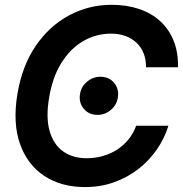

<svg xmlns="http://www.w3.org/2000/svg" viewBox="-20 -757 750 787"><path d="M328.6 9.8Q231 9.8 161.6 -35.9Q92.3 -81.5 62 -167Q31.7 -252.4 51.3 -371.6Q70.8 -487.8 126.7 -569.3Q182.6 -650.9 263.4 -694.1Q344.2 -737.3 437.5 -737.3Q499.5 -737.3 550 -720.2Q600.6 -703.1 636.7 -670.2Q672.9 -637.2 691.9 -589.6Q710.9 -542 709.5 -481.4H578.6Q578.6 -514.6 568.1 -540Q557.6 -565.4 538.3 -583Q519 -600.6 492.9 -609.9Q466.8 -619.1 435.1 -619.1Q373.5 -619.1 320.8 -588.4Q268.1 -557.6 231.4 -498.8Q194.8 -439.9 181.2 -356Q167.5 -274.4 183.6 -219.2Q199.7 -164.1 239 -136.2Q278.3 -108.4 335 -108.4Q369.1 -108.4 400.6 -117.2Q432.1 -126 459 -143.1Q485.8 -160.2 506.1 -184.8Q526.4 -209.5 538.1 -241.7H670.4Q654.3 -189.5 622.6 -143.8Q590.8 -98.1 546.4 -63.7Q502 -29.3 447 -9.8Q392.1 9.8 328.6 9.8ZM379.9 -286.1Q344.2 -286.1 323.2 -311.3Q302.2 -336.4 308.1 -372.6Q313 -402.3 337.2 -422.4Q361.3 -442.4 391.1 -442.4Q427.2 -442.4 448 -417.2Q468.8 -392.1 462.9 -356Q458 -326.2 434.1 -306.2Q410.2 -286.1 379.9 -286.1Z"/></svg>

Font: Inter Tight SemiBold
Style: Italic
Weight: 600
Italic angle: -9.39999°
Designer: Rasmus Andersson
Foundry: rsms
Version: Version 3.004